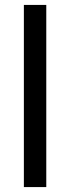

<svg xmlns="http://www.w3.org/2000/svg" viewBox="-20 -760 286 780"><path d="M168 -740V0H77V-740Z"/></svg>

Font: Poppins A&M
Style: Regular-A&M
Weight: 400
Designer: Ninad Kale (Devanagari), Jonny Pinhorn (Latin)
Foundry: Indian Type Foundry
Version: 4.004